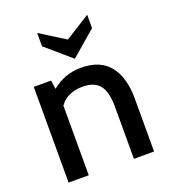

<svg xmlns="http://www.w3.org/2000/svg" viewBox="-134 -833 825 931"><g transform="rotate(-20 278.0 -367.0)"><path d="M60 -494H149L156 -449Q221 -503 306 -503Q405 -503 453 -442.5Q501 -382 501 -274V0H397V-270Q397 -345 370 -379.5Q343 -414 281 -414Q243 -414 212.5 -400Q182 -386 164 -359V0H60ZM165 -665V-734L294 -653L423 -734V-665L294 -554Z"/></g></svg>

Font: Cabin Medium
Style: Regular
Weight: 500
Designer: Pablo Impallari
Foundry: Pablo Impallari. http://www.impallari.com Igino Marini. http://www.ikern.com
Version: Version 2.001